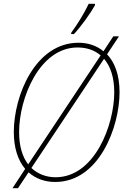

<svg xmlns="http://www.w3.org/2000/svg" viewBox="-20 -951 666 1015"><path d="M356 -771H371C411 -814 457 -879 482 -923V-931H449C423 -876 388 -821 357 -779ZM46 44H75L131 -40C169 -6 218 11 272 11C504 11 612 -280 612 -463C612 -556 586 -622 546 -664L609 -759H579L527 -680C490 -711 443 -725 395 -725C167 -725 53 -446 53 -253C53 -167 76 -102 113 -58ZM81 -253C81 -431 188 -700 390 -700C436 -700 479 -687 512 -658L129 -82C99 -121 81 -177 81 -253ZM274 -14C226 -14 181 -30 146 -63L530 -640C563 -602 584 -544 584 -463C584 -290 480 -14 274 -14Z"/></svg>

Font: Noto Serif SemiCondensed Thin
Style: Italic
Weight: 100
Width: 4
Italic angle: -12°
Designer: Monotype Design Team
Foundry: Monotype Imaging Inc.
Version: Version 2.013